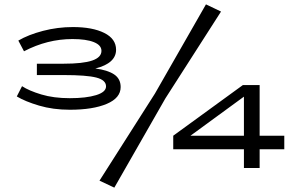

<svg xmlns="http://www.w3.org/2000/svg" viewBox="-20 -758 1323 880"><path d="M533 -359Q533 -309 469.5 -282Q406 -255 300 -255Q223 -255 159 -274Q95 -293 57 -316L81 -363Q113 -342 169.5 -325Q226 -308 300 -308Q375 -308 420.5 -322Q466 -336 466 -362Q466 -391 421.5 -402.5Q377 -414 271 -414H149V-466H271Q360 -466 402.5 -480.5Q445 -495 445 -525Q445 -551 410 -565Q375 -579 312 -579Q197 -579 90 -523L64 -572Q110 -599 177 -616.5Q244 -634 314 -634Q404 -634 458 -607Q512 -580 512 -530Q512 -468 417 -444Q473 -437 503 -417Q533 -397 533 -359ZM924 -738 993 -705 738 -307 504 102 436 70 690 -329ZM1283 -74H1170V12H1098V-74H774V-136L1093 -368H1170V-136H1283ZM1098 -136V-315L853 -136Z"/></svg>

Font: BioRhyme Expanded
Style: Regular
Weight: 400
Width: 7
Designer: Aoife Mooney
Foundry: Aoife Mooney Type
Version: Version 1.000